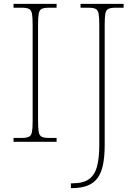

<svg xmlns="http://www.w3.org/2000/svg" viewBox="-20 -734 708 994"><path d="M50 0V-20H93Q118 -20 130 -26Q142 -32 145.5 -51Q149 -70 149 -108V-606Q149 -645 145.5 -663.5Q142 -682 130 -688Q118 -694 93 -694H50V-714H273V-694H233Q208 -694 196 -688Q184 -682 180.5 -663.5Q177 -645 177 -606V-108Q177 -70 180.5 -51Q184 -32 196 -26Q208 -20 233 -20H273V0ZM347 240V215H355Q410 215 440 194Q470 173 482 129Q494 85 494 17V-606Q494 -645 490.5 -663.5Q487 -682 475 -688Q463 -694 438 -694H397V-714H620V-694H578Q553 -694 541 -688Q529 -682 525.5 -663.5Q522 -645 522 -606V16Q522 75 513.5 117.5Q505 160 485.5 187Q466 214 433 227Q400 240 350 240Z"/></svg>

Font: Noto Serif Gujarati Thin
Style: Regular
Weight: 250
Version: Version 2.102